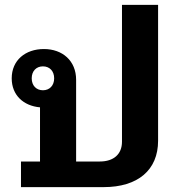

<svg xmlns="http://www.w3.org/2000/svg" viewBox="-20 -767 750 787"><path d="M66 -105V0H405C545 0 628 -70 628 -190V-747H480V-186C480 -135 446 -105 389 -105H292V-440C292 -518 236 -566 160 -566C84 -566 28 -520 28 -446C28 -377 76 -333 144 -327V-105ZM156 -397C129 -397 110 -416 110 -446C110 -476 129 -495 156 -495C183 -495 202 -476 202 -446C202 -416 183 -397 156 -397Z"/></svg>

Font: IBM Plex Thai Looped
Style: Bold
Weight: 700
Designer: Mike Abbink, Paul van der Laan, Pieter van Rosmalen, Ben Mitchell, Mark Frömberg
Foundry: Bold Monday
Version: Version 1.0